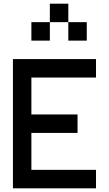

<svg xmlns="http://www.w3.org/2000/svg" viewBox="-20 -1020 590 1040"><path d="M500 -700H50V0H500V-100H150V-300H400V-400H150V-600H500ZM150 -800H250V-900H150ZM250 -900H350V-1000H250ZM350 -800H450V-900H350Z"/></svg>

Font: LS-VG5000
Style: Regular
Weight: 400
Designer: Justin Bihan, 2021
Foundry: Justin Bihan, 2021
Version: Version 1.000;Glyphs 3.1.2 (3151)